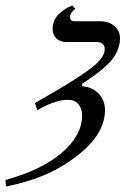

<svg xmlns="http://www.w3.org/2000/svg" viewBox="-70 -522 480 704"><path d="M-50 138Q84 101 157.5 37.5Q231 -26 231 -99Q231 -124 217.5 -140Q204 -156 179 -156Q132 -156 67 -118L58 -144L142 -193Q231 -245 272.5 -279Q314 -313 314 -342Q314 -368 282 -368H172Q151 -368 137 -381Q123 -394 123 -416Q123 -448 145.5 -470Q168 -492 195 -502L206 -490Q187 -475 187 -459Q187 -444 204 -444H299Q330 -444 350 -426Q370 -408 370 -382Q370 -362 363 -343Q356 -324 345 -309Q334 -294 315 -277Q296 -260 278 -247Q260 -234 232 -215L230 -206Q269 -203 292 -178.5Q315 -154 315 -118Q315 -11 164 83Q80 136 -48 162Z"/></svg>

Font: Old Standard TT
Style: Italic
Weight: 400
Italic angle: -15.2°
Designer: Alexey Kryukov <alexios@thessalonica.org.ru>
Version: Version 2.2